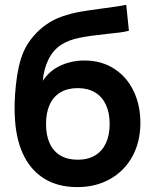

<svg xmlns="http://www.w3.org/2000/svg" viewBox="-20 -755 638 791"><path d="M42.1 -257.2Q36.7 -324.5 45.7 -407Q54.7 -489.5 76.1 -539.5Q90.5 -573.5 115.4 -603.1Q140.2 -632.7 170.8 -654Q200.1 -674.8 236.4 -687.3Q272.7 -699.8 308.5 -706.2Q344.4 -712.7 401 -720Q468.8 -728.8 500.1 -735L511.1 -628.3Q493.8 -623.8 472.3 -621Q450.8 -618.2 418.5 -615Q351.5 -608.1 307.9 -599.4Q264.2 -590.8 234.1 -571.7Q199.5 -550.3 179.7 -510Q159.9 -469.7 156.4 -422Q185.3 -465.4 230.7 -485.5Q276 -505.7 327.8 -505.7Q397.8 -505.7 450.1 -472Q502.4 -438.4 530.4 -380Q558.4 -321.5 558.4 -249.3Q558.4 -170.4 525.1 -110Q491.8 -49.6 431.9 -16.5Q372 16.7 294.8 15.8Q218.3 15 164 -18.1Q109.6 -51.2 79 -112Q48.3 -172.8 42.1 -257.2ZM431.8 -244.5Q431.8 -290.2 416.3 -323.5Q400.8 -356.7 371.3 -374.3Q341.8 -392 300.4 -392Q258.2 -392 228.8 -374.3Q199.5 -356.7 184.5 -323.5Q169.6 -290.2 169.6 -244.5Q169.6 -197.5 184.7 -164.5Q199.8 -131.5 229.2 -114.2Q258.6 -97 300.6 -97Q343.1 -97 372.5 -115.2Q401.9 -133.3 416.8 -166.3Q431.8 -199.3 431.8 -244.5Z"/></svg>

Font: Tap Sans
Style: Regular
Weight: 400
Designer: Tap Payments
Foundry: Tap Payments
Version: Version 1.001;Glyphs 3.1.2 (3151)